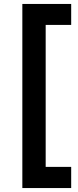

<svg xmlns="http://www.w3.org/2000/svg" viewBox="-20 -810 392 971"><path d="M340 141H93V-790H340V-684H211V34H340Z"/></svg>

Font: Karla Neue
Style: Bold
Weight: 700
Designer: Jonathan Pinhorn
Foundry: PYRS Fontlab Ltd. / Made with FontLab
Version: Version 1.000;PS 001.001;hotconv 1.0.56